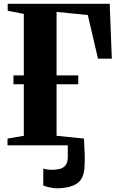

<svg xmlns="http://www.w3.org/2000/svg" viewBox="-20 -763 626 1008"><path d="M278 225.5Q261 225.5 240.5 221Q220 216.5 207 211L207.5 122Q218 125.5 230.5 127Q243 128.5 249 128.5Q272 128.5 291.8 124.2Q311.5 120 323.8 105.2Q336 90.5 336 59.5V0H19.5V-35.5L105 -50V-320.5H50.5V-367H105V-690L20.5 -706.5V-743H556L567 -455H494.5L441 -684L277 -700.5V-367H391V-320.5H277V-50L421 -35.5Q421 -21.5 422.5 1.2Q424 24 424.8 53Q425.5 82 423.5 115.5Q420 178 382 201.8Q344 225.5 278 225.5Z"/></svg>

Font: Merriweather 96pt ExtraBold
Style: Regular
Weight: 800
Version: Version 2.100